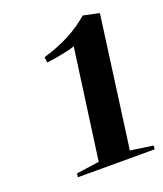

<svg xmlns="http://www.w3.org/2000/svg" viewBox="-98 -967 518 611"><g transform="rotate(-20 161.5 -662.0)"><path d="M63.5 -435 141 -446 192 -818.5Q182 -815 165.8 -811.2Q149.5 -807.5 130.8 -804.2Q112 -801 95 -799L93 -818Q117 -824.5 140 -833.8Q163 -843 183.8 -854Q204.5 -865 221.8 -877.2Q239 -889.5 252.5 -901L306.5 -889.5L246.5 -446L323 -435L322 -422.5H62Z"/></g></svg>

Font: Merriweather 144pt SemiBold
Style: Italic
Weight: 600
Italic angle: -7.8°
Version: Version 2.101